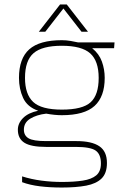

<svg xmlns="http://www.w3.org/2000/svg" viewBox="-20 -664 578 860"><path d="M154 -522 249 -644H279L374 -522H345L264 -626L183 -522ZM257 176Q204 176 159 170.5Q114 165 79 152V126Q120 139 165.5 145Q211 151 257 151Q311 151 350.5 145Q390 139 411 121.5Q432 104 432 68Q432 27 408.5 10.5Q385 -6 318 -6H186Q119 -6 89.5 -24.5Q60 -43 60 -83Q60 -112 83.5 -135.5Q107 -159 151 -168Q102 -185 83.5 -225.5Q65 -266 65 -315Q65 -402 111 -443Q157 -484 257 -484Q277 -484 297 -480.5Q317 -477 330 -474H493L491 -448H393Q424 -423 436.5 -388Q449 -353 449 -315Q449 -231 403.5 -189.5Q358 -148 257 -148Q225 -148 187 -155Q144 -150 115.5 -132.5Q87 -115 87 -83Q87 -57 108 -44.5Q129 -32 187 -32H323Q391 -32 425 -9Q459 14 459 66Q459 112 435 135.5Q411 159 366 167.5Q321 176 257 176ZM257 -173Q350 -173 386 -206Q422 -239 422 -315Q422 -391 384 -425Q346 -459 257 -459Q169 -459 130.5 -426Q92 -393 92 -315Q92 -242 128.5 -207.5Q165 -173 257 -173Z"/></svg>

Font: Kanit Thin
Style: Regular
Weight: 250
Designer: Katatrad Team
Foundry: CadsonDemak
Version: Version 2.000; ttfautohint (v1.8.3)